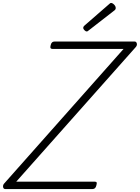

<svg xmlns="http://www.w3.org/2000/svg" viewBox="-70 -1279 946 1299"><path d="M-35 0Q-43 0 -46.5 -6Q-50 -12 -49.5 -20.5Q-49 -29 -43 -36L766 -948H285Q275 -948 272 -954Q269 -960 273 -974Q276 -987 282.5 -992.5Q289 -998 299 -998H841Q852 -998 855.5 -985.5Q859 -973 849 -961L40 -50H571Q582 -50 584 -44Q586 -38 582 -25Q579 -12 572.5 -6Q566 0 556 0ZM517 -1066Q510 -1066 501.5 -1074.5Q493 -1083 493 -1090Q493 -1092 494 -1095.5Q495 -1099 498 -1103L667 -1250Q671 -1254 674.5 -1256.5Q678 -1259 682 -1259Q688 -1259 695.5 -1253.5Q703 -1248 708 -1240.5Q713 -1233 713 -1225Q713 -1222 712 -1218.5Q711 -1215 706 -1210L531 -1074Q526 -1071 523.5 -1068.5Q521 -1066 517 -1066Z"/></svg>

Font: Playwrite US Trad ExtraLight
Style: Regular
Weight: 250
Designer: Veronika Burian, José Scaglione
Foundry: TypeTogether
Version: Version 1.003